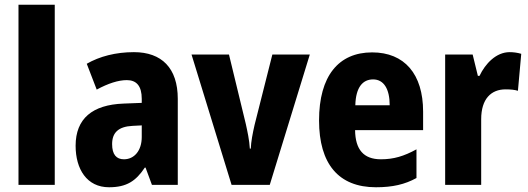

<svg xmlns="http://www.w3.org/2000/svg" viewBox="-20 -780 2228 810"><path d="M211 0V-760H58V0Z M545 -560C468 -560 400 -542 346 -511L388 -402C436 -428 479 -442 515 -442C556 -442 578 -417 578 -363V-346L501 -343C370 -338 299 -280 299 -165C299 -67 346 10 440 10C514 10 553 -16 591 -73H594L621 0H730V-363C730 -493 662 -560 545 -560ZM539 -249 578 -251V-202C578 -144 546 -108 503 -108C471 -108 453 -128 453 -172C453 -220 479 -246 539 -249Z M957 0H1118L1287 -550H1129L1054 -253C1046 -218 1039 -182 1038 -153H1034C1032 -189 1024 -225 1017 -257L946 -550H788Z M1550 -559C1408 -559 1326 -459 1326 -272C1326 -89 1408 10 1566 10C1636 10 1688 -2 1737 -29V-150C1684 -121 1641 -108 1587 -108C1514 -108 1479 -149 1478 -231H1765V-309C1765 -468 1686 -559 1550 -559ZM1554 -445C1599 -445 1624 -405 1624 -336H1479C1481 -413 1511 -445 1554 -445Z M2130 -560C2073 -560 2027 -511 2003 -460H1996L1974 -550H1858V0H2010V-277C2010 -363 2052 -403 2113 -403C2136 -403 2152 -401 2165 -397L2179 -553C2162 -558 2145 -560 2130 -560Z"/></svg>

Font: Noto Sans Thai Looped Condensed ExtraBold
Style: Regular
Weight: 800
Width: 3
Designer: Sasikarn Vongin, Ben Mitchell
Foundry: The Fontpad Ltd
Version: Version 1.001